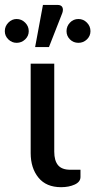

<svg xmlns="http://www.w3.org/2000/svg" viewBox="-63 -772 396 798"><path d="M191 6Q129 6 96.8 -33.8Q64.5 -73.5 64.5 -136V-507.5H162.5V-141.5Q162.5 -104.5 178.2 -85.5Q194 -66.5 229 -66.5H271.5V-36.5Q271.5 -16 247.5 -5Q223.5 6 191 6ZM6 -594Q-13.5 -594 -28.2 -608.2Q-43 -622.5 -43 -642.5Q-43 -663 -28.2 -678Q-13.5 -693 6 -693Q26.5 -693 41.5 -678Q56.5 -663 56.5 -642.5Q56.5 -622.5 41.5 -608.2Q26.5 -594 6 -594ZM263 -594Q242 -594 227.8 -608.2Q213.5 -622.5 213.5 -642.5Q213.5 -663 227.8 -678Q242 -693 263 -693Q283.5 -693 298.2 -678Q313 -663 313 -642.5Q313 -622.5 298.2 -608.2Q283.5 -594 263 -594ZM140.5 -576.5H83L115.5 -751.5H176Q198 -751.5 198.5 -731.5Q198.5 -725.5 196 -718Z"/></svg>

Font: Verano Sans Medium
Style: Regular
Weight: 500
Designer: Lukasz Dziedzic with Adam Twardoch and Botio Nikoltchev
Foundry: tyPoland Lukasz Dziedzic
Version: Version 3.001;December 28, 2019;FontCreator 12.0.0.2547 64-b